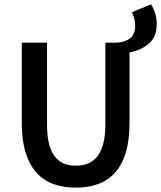

<svg xmlns="http://www.w3.org/2000/svg" viewBox="-20 -850 740 882"><path d="M328 12Q271 12 225.5 -4.5Q180 -21 147.5 -57Q115 -93 97.5 -149.5Q80 -206 80 -287V-654H196V-278Q196 -225 205.5 -188.5Q215 -152 232.5 -130Q250 -108 274 -98.5Q298 -89 328 -89Q358 -89 383 -98.5Q408 -108 426 -130Q444 -152 454 -188.5Q464 -225 464 -278V-654H515Q533 -655 548.5 -659.5Q564 -664 575.5 -672.5Q587 -681 594 -695.5Q601 -710 601 -732Q601 -749 596.5 -765.5Q592 -782 586 -794L674 -830Q685 -813 692.5 -789.5Q700 -766 700 -740Q700 -681 665 -650.5Q630 -620 575 -609V-287Q575 -206 558 -149.5Q541 -93 508.5 -57Q476 -21 430.5 -4.5Q385 12 328 12Z"/></svg>

Font: CV Source Sans Light
Style: Bold
Weight: 600
Designer: Paul D. Hunt
Foundry: Adobe Systems Incorporated
Version: Version 3.001